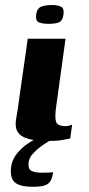

<svg xmlns="http://www.w3.org/2000/svg" viewBox="-20 -552 351 758"><path d="M238.7 -399Q230.1 -332.7 220.4 -266Q210.8 -199.3 201.9 -132.4Q195.9 -92.4 200.7 -73.2Q205.5 -54 239.1 -54Q246.1 -54 254.1 -56.2Q262.1 -58.4 264.8 -59.7L257.2 -5.4Q250.2 -4.4 229.4 0Q208.7 4.4 173.5 4.4Q124.4 4.4 96.5 -2.7Q68.6 -9.8 56.7 -22.3Q44.8 -34.9 42.7 -51Q40.7 -67.1 44.1 -85.2Q47.4 -103.3 50.1 -121.7Q54.4 -152.5 59.9 -191.4Q65.4 -230.3 71.1 -269.6Q76.8 -309 81.6 -343.1Q86.4 -377.1 89.4 -399Q126.7 -399 164 -399Q201.3 -399 238.7 -399ZM172.3 -457.9Q148.2 -457.9 133.8 -463.5Q119.4 -469.1 122.8 -494.8Q126.2 -519.7 143.5 -526Q160.7 -532.2 184.5 -532.2Q207.9 -532.2 221 -525.5Q234 -518.7 230.7 -494.8Q227.3 -469.1 212 -463.5Q196.8 -457.9 172.3 -457.9ZM110.1 185.4Q71.4 185.4 51.6 176.3Q31.7 167.1 26.3 149.3Q20.9 131.6 23.9 106.2Q28.6 76.1 48 52.8Q67.5 29.5 91 14.1Q114.4 -1.4 130.9 -9.1H201.2Q192.5 -6.1 175.7 3.7Q158.9 13.5 140.8 26.7Q122.7 40 109 55.6Q95.4 71.2 93.4 86.5Q89.4 115.7 104.4 122.7Q119.3 129.8 144.2 129.8Q164.2 129.8 173 129.3Q181.8 128.8 184.9 128.3Q188 127.8 190 127.8Q186.9 147.5 180.5 160.5Q174 173.4 158.1 179.4Q142.2 185.4 110.1 185.4Z"/></svg>

Font: Genos Thin
Style: Italic
Weight: 100
Italic angle: -8°
Designer: Robert E. Leuschke
Foundry: Robert E. Leuschke
Version: Version 1.010